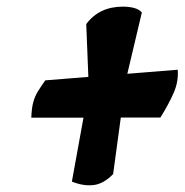

<svg xmlns="http://www.w3.org/2000/svg" viewBox="-20 -577 553 575"><path d="M195.3 -33.2 230 -224.6H73.7Q74.7 -252 79.3 -269.8Q84 -287.6 93 -302.5Q102.1 -317.4 115.7 -336.4L244.6 -346.7L238.3 -504.9Q276.9 -557.1 348.1 -557.1Q367.2 -557.1 382.1 -553Q397 -548.8 404.8 -539.6L361.3 -356L512.2 -368.2Q515.1 -333 500 -298.6Q484.9 -264.2 460.4 -225.1H341.8L318.8 -55.7Q290 -25.9 259.3 -22.7Q228.5 -19.5 195.3 -33.2Z"/></svg>

Font: Fruktur
Style: Italic
Weight: 400
Italic angle: -8°
Designer: Viktoriya Grabowska, Eben Sorkin
Foundry: Viktoriya Grabowska
Version: Version 1.008; ttfautohint (v1.8.4.7-5d5b)